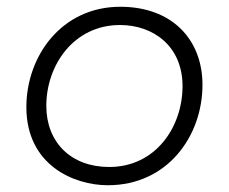

<svg xmlns="http://www.w3.org/2000/svg" viewBox="-20 -544 677 568"><path d="M299 4C476 4 579 -142 579 -293C579 -428 488 -524 336 -524C162 -524 58 -378 58 -227C58 -56 198 4 299 4ZM303 -50C190 -50 117 -123 117 -231C117 -351 198 -470 335 -470C432 -470 520 -409 520 -289C520 -169 441 -50 303 -50Z"/></svg>

Font: Fixel Display 20240404 Light
Style: Italic
Weight: 300
Italic angle: -10°
Designer: AlfaBravo + MacPaw
Foundry: Kyrylo Tkachov, Marchela Mozhyna, Serhii Makarenko, Maria Weinstein, Zakhar Kryvoshyya
Version: Version 1.211;Glyphs 3.2 (3225)